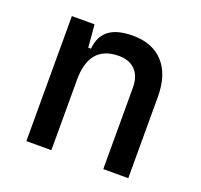

<svg xmlns="http://www.w3.org/2000/svg" viewBox="-98 -637 782 747"><g transform="rotate(20 293.0 -263.5)"><path d="M400.4 0V-336.9Q400.4 -383.8 376 -409.2Q351.6 -434.6 307.6 -434.6Q185.5 -434.6 185.5 -291L155.3 -423.8H195.3Q199.7 -476.1 233.4 -501.7Q267.1 -527.3 332 -527.3Q414.1 -527.3 459 -477.5Q503.9 -427.7 503.9 -336.9V0ZM82 0V-517.6H175.8L185.5 -408.2V0Z"/></g></svg>

Font: Cascadia Mono
Style: Regular
Weight: 400
Monospace: yes
Designer: Aaron Bell
Foundry: Saja Typeworks
Version: Version 2404.023